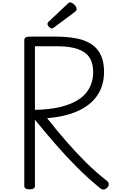

<svg xmlns="http://www.w3.org/2000/svg" viewBox="-20 -1553 967 1589"><path d="M225 14Q203 14 192 7Q181 0 181 -14V-1222Q181 -1236 192.5 -1243Q204 -1250 226 -1250H446Q581 -1250 668 -1220.5Q755 -1191 798 -1126.5Q841 -1062 841 -958Q841 -897 825 -846Q809 -795 779 -754.5Q749 -714 707 -682.5Q665 -651 612 -629Q559 -607 498 -593.5Q437 -580 370 -575Q444 -481 523 -389.5Q602 -298 687.5 -213Q773 -128 866 -55Q877 -47 880 -31Q883 -15 864 3Q851 15 837 15.5Q823 16 808 4Q709 -77 616 -170Q523 -263 436.5 -363Q350 -463 269 -562V-14Q269 0 258 7Q247 14 225 14ZM269 -644Q325 -645 378 -650.5Q431 -656 479 -667.5Q527 -679 568.5 -696.5Q610 -714 644 -738.5Q678 -763 701.5 -795.5Q725 -828 738 -868Q751 -908 751 -958Q751 -1033 719 -1079.5Q687 -1126 621 -1148Q555 -1170 456 -1170H269ZM410 -1318Q397 -1318 385 -1331Q373 -1344 373 -1354Q373 -1358 374.5 -1362.5Q376 -1367 382 -1373L540 -1522Q545 -1527 549.5 -1530Q554 -1533 562 -1533Q572 -1533 584 -1524Q596 -1515 605 -1503Q614 -1491 614 -1479Q614 -1472 611.5 -1467Q609 -1462 599 -1454L430 -1328Q423 -1324 418.5 -1321Q414 -1318 410 -1318Z"/></svg>

Font: Playwrite VN
Style: Regular
Weight: 400
Designer: Veronika Burian, José Scaglione
Foundry: TypeTogether
Version: Version 1.002